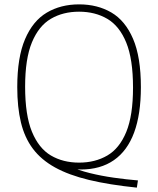

<svg xmlns="http://www.w3.org/2000/svg" viewBox="-20 -769 724 879"><path d="M606.5 90Q480 77 387.5 54.8Q295 32.5 231.8 -2.5Q168.5 -37.5 130.5 -88.2Q92.5 -139 75.8 -208.5Q59 -278 59 -370Q59 -506.5 94.8 -590Q130.5 -673.5 194.2 -711.2Q258 -749 342 -749Q426 -749 489.8 -711.8Q553.5 -674.5 589.2 -591.2Q625 -508 625 -370Q625 -246 594 -162.2Q563 -78.5 501.5 -35.8Q440 7 350 7Q338 7 325.5 6.2Q313 5.5 300 4L297.5 -8Q339 10.5 391.8 23.5Q444.5 36.5 501.2 44.5Q558 52.5 611.5 57ZM342 -24.5Q415.5 -24.5 471.2 -57Q527 -89.5 558 -164.8Q589 -240 589 -368Q589 -498 558 -574Q527 -650 471.2 -682.8Q415.5 -715.5 342 -715.5Q268.5 -715.5 213 -683Q157.5 -650.5 126.2 -575.2Q95 -500 95 -372Q95 -242 126.2 -166Q157.5 -90 213 -57.2Q268.5 -24.5 342 -24.5Z"/></svg>

Font: Encode Sans SC Thin
Style: Regular
Weight: 250
Designer: Multiple Designers
Foundry: Impallari Type
Version: Version 3.002